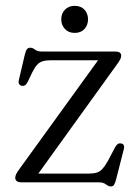

<svg xmlns="http://www.w3.org/2000/svg" viewBox="-20 -640 482 674"><path d="M386 -407.5 104 -16 89.5 -30.5H290Q308.5 -30.5 320 -34.2Q331.5 -38 340.2 -47.8Q349 -57.5 359 -75.5L384 -123Q389 -131.5 393.5 -134.5Q398 -137.5 404 -136.5Q411 -136 414 -131Q417 -126 415 -118L387.5 -10Q384 3 380.2 8.8Q376.5 14.5 369 14.5Q360.5 14.5 351.8 7.2Q343 0 325.5 0H56Q43.5 0 38.5 -4.5Q33.5 -9 33.5 -15.5Q33.5 -21.5 36.5 -28.2Q39.5 -35 49.5 -48.5L331.5 -438.5L341 -428.5H159Q141 -428.5 129.8 -425Q118.5 -421.5 110.2 -412.5Q102 -403.5 93.5 -386.5L77.5 -353Q73 -344 68.2 -341Q63.5 -338 57.5 -338.5Q51 -339.5 47.5 -344.5Q44 -349.5 46 -358L67 -448Q70.5 -462.5 74.8 -467.5Q79 -472.5 86 -472.5Q94.5 -472.5 103 -465.8Q111.5 -459 128.5 -459H384.5Q395.5 -459 400.5 -455.2Q405.5 -451.5 405.5 -444Q405.5 -438.5 401.8 -431Q398 -423.5 386 -407.5ZM242 -524.5Q221 -524.5 208 -538.2Q195 -552 195 -572Q195 -592.5 208 -606Q221 -619.5 242 -619.5Q264 -619.5 276.5 -606Q289 -592.5 289 -572Q289 -552 276.5 -538.2Q264 -524.5 242 -524.5Z"/></svg>

Font: Fraunces 48pt Soft Wonky Light
Style: Regular
Weight: 300
Version: Version 1.000;[b76b70a41]